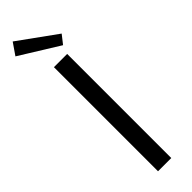

<svg xmlns="http://www.w3.org/2000/svg" viewBox="-296 -861 856 856"><g transform="rotate(-45 131.5 -433.5)"><path d="M89.7 0V-656.3H173.2V0ZM187.9 -696.8 2.4 -811.7 40.8 -867.3 220.1 -737.8Z"/></g></svg>

Font: Source Sans 3 Variable
Style: Regular
Weight: 200
Designer: Paul D. Hunt
Foundry: Adobe Systems Incorporated
Version: Version 3.026